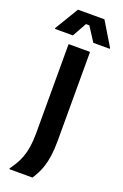

<svg xmlns="http://www.w3.org/2000/svg" viewBox="-213 -902 693 1080"><g transform="rotate(20 133.0 -362.5)"><path d="M76.7 -704.2 124.2 -789.2H144.2L199.2 -704.2H297.5V-709.2L212.5 -850H54.2L-30.8 -709.2V-704.2ZM136.7 125C167.5 75.8 199.2 19.2 199.2 -116.7V-650H70.8V-116.7C70.8 11.7 38.3 62.5 -1.7 120V125Z"/></g></svg>

Font: Familjen Grotesk SemiBold
Style: Regular
Weight: 600
Designer: Anders Wikstroem, Jonas Baeckman, Matilda Gysing, Kristian Moeller
Foundry: Familjen STHLM AB
Version: Version 2.000